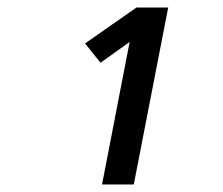

<svg xmlns="http://www.w3.org/2000/svg" viewBox="-20 -792 590 508"><path d="M334 -304H250L323 -681L246 -626L205 -677L341 -772H425Z"/></svg>

Font: Lode Dark Term
Style: Bold Italic
Weight: 700
Italic angle: -11°
Monospace: yes
Designer: Belleve Invis
Foundry: Belleve Invis
Version: Version 29.2.0